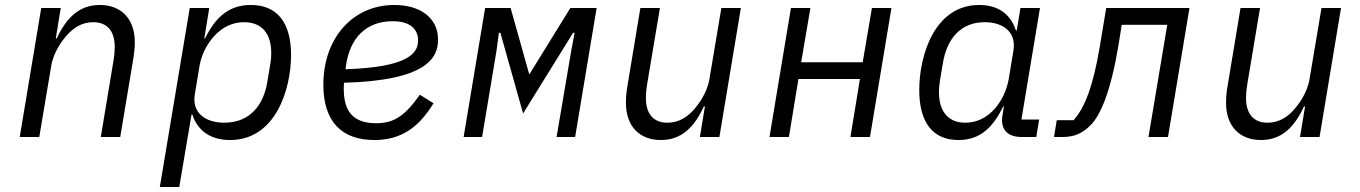

<svg xmlns="http://www.w3.org/2000/svg" viewBox="-20 -548 5441 768"><path d="M137.1 0 185 -285.2C195 -344.1 233 -389.9 244 -403.1C273.1 -437.1 307.9 -459.2 353 -459.2C410.9 -459.2 438.9 -421.2 438.9 -360.1C438.9 -349.1 437.9 -328.8 433.9 -305L383.2 0H460.9L513.1 -312.1C517 -334.9 519.2 -359 519.2 -378.9C519.2 -473 464.8 -528.1 378.9 -528.1C296.2 -528.1 245 -475.9 207 -394.2H203.1L223 -516H144.9L58.9 0Z M619.3 199.9H697.1L746.1 -89.8H749.3C771.3 -23.1 824.2 12.1 900.2 12.1C1082 12.1 1144.2 -190 1144.2 -328.1C1144.2 -459.9 1087 -528.1 983.3 -528.1C892 -528.1 840.2 -475.1 800.1 -394.2H797.2L817.1 -516H739ZM759.2 -170.1 778.1 -284.1C786.2 -332 809.3 -372.9 835.2 -402C871.1 -442.1 913 -459.2 956 -459.2C1028.1 -459.2 1065 -413 1065 -335.9C1065 -323.2 1064.3 -308.9 1061.1 -290.8L1049 -219.1C1033 -122.9 976.2 -57.2 877.1 -57.2C800.1 -57.2 747.2 -98 759.2 -170.1Z M1477.3 12.1C1586.3 12.1 1656.2 -40.1 1714.1 -134.9L1659.4 -169C1601.2 -87 1558.2 -55 1484.4 -55C1376.4 -55 1355.1 -122.2 1355.1 -193.9C1355.1 -196 1355.1 -207 1356.2 -217C1685.4 -225.9 1732.2 -316.1 1732.2 -388.8C1732.2 -479 1658.4 -528.1 1557.2 -528.1C1391.3 -528.1 1273.4 -396 1273.4 -209.2C1273.4 -61.1 1347.3 12.1 1477.3 12.1ZM1362.2 -271 1363.3 -280.9C1378.2 -398.1 1446.4 -463.1 1550.4 -463.1C1625.4 -463.1 1652.3 -427.9 1652.3 -386C1652.3 -335.9 1614.3 -279.1 1362.2 -271Z M1834.5 0H1908.4L1966.3 -346.9L1975.5 -416.9H1981.5L2072.4 -94.1L2272.4 -416.9H2278.4L2265.3 -346.9L2206.3 0H2280.5L2366.5 -516H2261.4L2098.4 -252.1H2096.6L2022.4 -516H1920.5Z M2779.5 0H2857.6L2943.5 -516H2865.4L2817.5 -230.8C2807.5 -171.9 2769.5 -126.1 2758.5 -112.9C2729.4 -78.8 2694.6 -57.2 2649.5 -57.2C2591.6 -57.2 2563.6 -95.2 2563.6 -155.9C2563.6 -166.9 2564.6 -187.1 2568.5 -210.9L2619.7 -516H2541.5L2489.7 -203.8C2485.4 -181.1 2483.7 -157 2483.7 -137.1C2483.7 -43 2537.6 12.1 2623.6 12.1C2706.7 12.1 2757.5 -40.1 2795.5 -122.2H2799.7Z M3057.9 0H3135.7L3173.7 -231.9H3419.7L3381.7 0H3459.9L3545.8 -516H3467.7L3430.8 -299H3184.7L3221.6 -516H3143.8Z M3813.9 12.1C3902.7 12.1 3952.8 -40.8 3992.9 -122.2H3995.7L3989.7 -84.9C3981.9 -38 4002.8 0 4066.8 0H4125L4136.7 -70H4065.7L4139.9 -516H4061.8L4046.9 -426.1H4043.7C4022 -492.9 3970.9 -528.1 3897 -528.1C3717.7 -528.1 3657 -326 3657 -187.9C3657 -56.1 3712.7 12.1 3813.9 12.1ZM3735.8 -180C3735.8 -192.8 3736.9 -207 3739.7 -225.1L3751.8 -296.9C3767.8 -393.1 3822.8 -459.2 3918.7 -459.2C3995 -459.2 4045.8 -418 4033.7 -345.9L4014.9 -231.9C4006.7 -185 3985.8 -144.2 3959.9 -114C3924.7 -73.9 3882.8 -57.2 3840.9 -57.2C3772 -57.2 3735.8 -103 3735.8 -180Z M4196 0H4229C4275.9 0 4307.9 -13.1 4342 -46.9C4382.1 -87 4422.9 -181.1 4453.8 -366.8L4467 -448.9H4649.1L4573.9 0H4652L4737.9 -516H4404.8L4378.9 -360.1C4351.9 -199.9 4317.8 -115.1 4274.1 -67.1H4207Z M5180 0H5258.2L5344.1 -516H5266L5218 -230.8C5208.1 -171.9 5170.1 -126.1 5159.1 -112.9C5130 -78.8 5095.2 -57.2 5050.1 -57.2C4992.2 -57.2 4964.1 -95.2 4964.1 -155.9C4964.1 -166.9 4965.2 -187.1 4969.1 -210.9L5020.2 -516H4942.1L4890.3 -203.8C4886 -181.1 4884.2 -157 4884.2 -137.1C4884.2 -43 4938.2 12.1 5024.1 12.1C5107.2 12.1 5158 -40.1 5196 -122.2H5200.3Z"/></svg>

Font: Margiela Mono Italic Italic
Style: Regular
Weight: 400
Designer: Mike Abbink, Paul van der Laan, Pieter van Rosmalen
Foundry: Bold Monday
Version: Version 2.003 2021